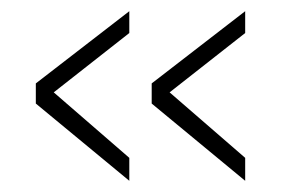

<svg xmlns="http://www.w3.org/2000/svg" viewBox="-20 -419 519 343"><path d="M76 -254 211 -137V-96L44 -234V-270L211 -399V-360ZM283 -254 418 -137V-96L251 -234V-270L418 -399V-360Z"/></svg>

Font: Panefresco 1wt
Style: Regular
Weight: 250
Version: Version 1.000